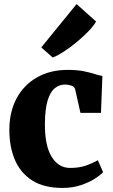

<svg xmlns="http://www.w3.org/2000/svg" viewBox="-20 -914 554 945"><path d="M26 -274Q26 -364 62 -430.5Q98 -497 162.8 -533.5Q227.5 -570 313 -570Q359.5 -570 391.5 -563.5Q423.5 -557 445.8 -549.8Q468 -542.5 484 -540L477 -358.5H376L350 -474Q347 -487.5 330.5 -492.8Q314 -498 301 -498Q272 -498 249.8 -480Q227.5 -462 214.5 -419.8Q201.5 -377.5 201 -303.5Q200.5 -196.5 234.5 -142Q268.5 -87.5 324.5 -87.5Q371 -87.5 404.5 -99.5Q438 -111.5 461.5 -125.5L487.5 -66.5Q475.5 -53 447.2 -34.8Q419 -16.5 378.2 -2.8Q337.5 11 287.5 11Q196 11 138.2 -26Q80.5 -63 53.2 -127.5Q26 -192 26 -274ZM241 -631.5H239L183 -680.5L357 -894L453 -808Q440 -785.5 414 -758.8Q388 -732 356.5 -706Q325 -680 294.2 -660Q263.5 -640 241 -631.5Z"/></svg>

Font: Merriweather Black
Style: Regular
Weight: 900
Designer: Eben Sorkin
Foundry: Eben Sorkin
Version: Version 2.200;gftools[0.9.31]